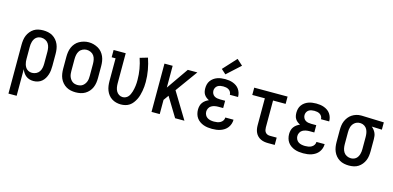

<svg xmlns="http://www.w3.org/2000/svg" viewBox="-84 -1304 4167 2035"><g transform="rotate(15 2000.0 -287.0)"><path d="M67 205V-330Q67 -356 70.5 -382.5Q74 -409 84 -433Q94 -457 111 -478Q128 -499 150 -513Q172 -527 198 -532.5Q224 -538 251 -538Q278 -538 304.5 -532.5Q331 -527 354 -513.5Q377 -500 394.5 -479.5Q412 -459 422.5 -434.5Q433 -410 437 -383.5Q441 -357 441 -330V-200Q441 -176 438.5 -151.5Q436 -127 428.5 -103.5Q421 -80 408.5 -59Q396 -38 377.5 -22.5Q359 -7 335.5 0.5Q312 8 287 8Q265 8 244 2Q223 -4 206 -17Q189 -30 176.5 -48.5Q164 -67 157 -87V205ZM251 -72Q274 -72 295.5 -82.5Q317 -93 329.5 -112Q342 -131 346.5 -154Q351 -177 351 -200V-330Q351 -353 346.5 -376Q342 -399 329.5 -418Q317 -437 295.5 -447.5Q274 -458 251 -458Q236 -458 221.5 -453.5Q207 -449 195.5 -439.5Q184 -430 176.5 -417Q169 -404 164.5 -389.5Q160 -375 158.5 -360Q157 -345 157 -330V-200Q157 -185 158.5 -170Q160 -155 164.5 -140.5Q169 -126 176.5 -113Q184 -100 195.5 -90.5Q207 -81 221.5 -76.5Q236 -72 251 -72Z M750 8Q723 8 696.5 2.5Q670 -3 647 -16.5Q624 -30 606 -50.5Q588 -71 577.5 -95.5Q567 -120 563 -146.5Q559 -173 559 -200V-330Q559 -357 563 -383.5Q567 -410 577.5 -434.5Q588 -459 606 -480Q624 -501 647.5 -514Q671 -527 697 -534Q723 -541 750 -541Q777 -541 803 -534Q829 -527 852.5 -514Q876 -501 894 -480Q912 -459 922.5 -434.5Q933 -410 937 -383.5Q941 -357 941 -330V-200Q941 -173 937 -146.5Q933 -120 922.5 -95.5Q912 -71 894 -50.5Q876 -30 853 -16.5Q830 -3 803.5 2.5Q777 8 750 8ZM750 -72Q765 -72 780.5 -76Q796 -80 808 -89.5Q820 -99 829 -112Q838 -125 843 -139.5Q848 -154 849.5 -169.5Q851 -185 851 -200V-330Q851 -353 846.5 -376.5Q842 -400 829 -419Q816 -438 794 -448Q772 -458 749 -458Q726 -458 704.5 -447.5Q683 -437 670.5 -418Q658 -399 653.5 -376Q649 -353 649 -330V-200Q649 -185 650.5 -169.5Q652 -154 657 -139.5Q662 -125 671 -112Q680 -99 692 -89.5Q704 -80 719.5 -76Q735 -72 750 -72Z M1246 8Q1220 8 1194.5 1.5Q1169 -5 1147 -19Q1125 -33 1109 -53.5Q1093 -74 1083.5 -98.5Q1074 -123 1070.5 -148.5Q1067 -174 1067 -200V-450H1024V-530H1157V-200Q1157 -178 1160.5 -156.5Q1164 -135 1174.5 -115.5Q1185 -96 1204 -84Q1223 -72 1245 -72Q1262 -72 1277.5 -79Q1293 -86 1304 -98.5Q1315 -111 1322 -126.5Q1329 -142 1334 -158Q1339 -174 1342 -190Q1345 -206 1347.5 -222.5Q1350 -239 1350.5 -256Q1351 -273 1351 -289Q1351 -348 1341 -406.5Q1331 -465 1312 -521L1397 -546Q1418 -484 1429.5 -419.5Q1441 -355 1441 -290Q1441 -265 1439 -240Q1437 -215 1432.5 -190.5Q1428 -166 1421 -141.5Q1414 -117 1403 -95Q1392 -73 1376.5 -52.5Q1361 -32 1340.5 -18Q1320 -4 1295.5 2Q1271 8 1246 8Z M1582 0V-530H1672V-291L1838 -530H1943L1768 -288L1793 -247L1943 0H1841L1712 -212L1672 -156V0Z M2247 8Q2224 8 2200 5Q2176 2 2153.5 -6Q2131 -14 2111 -28Q2091 -42 2077.5 -61Q2064 -80 2057.5 -103.5Q2051 -127 2051 -151Q2051 -171 2056 -191.5Q2061 -212 2073 -228.5Q2085 -245 2101.5 -257Q2118 -269 2137 -277Q2121 -285 2107 -296Q2093 -307 2083.5 -322Q2074 -337 2070.5 -354.5Q2067 -372 2067 -390Q2067 -412 2072.5 -433.5Q2078 -455 2091 -473Q2104 -491 2122 -504Q2140 -517 2160.5 -524.5Q2181 -532 2203 -535Q2225 -538 2247 -538Q2269 -538 2290.5 -535Q2312 -532 2332.5 -524.5Q2353 -517 2371 -504.5Q2389 -492 2401.5 -474Q2414 -456 2420.5 -435Q2427 -414 2427 -392Q2427 -392 2427 -391.5Q2427 -391 2427 -390H2337Q2337 -390 2337 -390.5Q2337 -391 2337 -391Q2337 -407 2329 -421Q2321 -435 2307.5 -443.5Q2294 -452 2278.5 -455Q2263 -458 2247 -458Q2231 -458 2215 -455Q2199 -452 2185.5 -443Q2172 -434 2164.5 -419Q2157 -404 2157 -388Q2157 -371 2164.5 -355.5Q2172 -340 2186 -331Q2200 -322 2216.5 -319Q2233 -316 2250 -316H2305V-236H2250Q2231 -236 2211.5 -232Q2192 -228 2175.5 -218Q2159 -208 2150 -190Q2141 -172 2141 -153Q2141 -153 2141 -153Q2141 -153 2141 -153Q2141 -134 2150 -116.5Q2159 -99 2175 -89Q2191 -79 2210 -75.5Q2229 -72 2247 -72Q2266 -72 2283.5 -75Q2301 -78 2317 -87Q2333 -96 2343 -111.5Q2353 -127 2353 -145Q2353 -145 2353 -145Q2353 -145 2353 -145H2443Q2443 -145 2443 -145Q2443 -145 2443 -145Q2443 -121 2435.5 -98.5Q2428 -76 2414 -57.5Q2400 -39 2380.5 -26Q2361 -13 2339 -5.5Q2317 2 2294 5Q2271 8 2247 8ZM2235 -587 2184 -633 2318 -779 2382 -721Z M2860 0Q2839 0 2818.5 -3.5Q2798 -7 2779 -16Q2760 -25 2745 -40Q2730 -55 2721 -74Q2712 -93 2708.5 -113.5Q2705 -134 2705 -155V-450H2567V-530H2933V-450H2795V-155Q2795 -141 2798 -127Q2801 -113 2810 -101.5Q2819 -90 2832.5 -85Q2846 -80 2860 -80H2934V0Z M3247 8Q3224 8 3200 5Q3176 2 3153.5 -6Q3131 -14 3111 -28Q3091 -42 3077.5 -61Q3064 -80 3057.5 -103.5Q3051 -127 3051 -151Q3051 -171 3056 -191.5Q3061 -212 3073 -228.5Q3085 -245 3101.5 -257Q3118 -269 3137 -277Q3121 -285 3107 -296Q3093 -307 3083.5 -322Q3074 -337 3070.5 -354.5Q3067 -372 3067 -390Q3067 -412 3072.5 -433.5Q3078 -455 3091 -473Q3104 -491 3122 -504Q3140 -517 3160.5 -524.5Q3181 -532 3203 -535Q3225 -538 3247 -538Q3269 -538 3290.5 -535Q3312 -532 3332.5 -524.5Q3353 -517 3371 -504.5Q3389 -492 3401.5 -474Q3414 -456 3420.5 -435Q3427 -414 3427 -392Q3427 -392 3427 -391.5Q3427 -391 3427 -390H3337Q3337 -390 3337 -390.5Q3337 -391 3337 -391Q3337 -407 3329 -421Q3321 -435 3307.5 -443.5Q3294 -452 3278.5 -455Q3263 -458 3247 -458Q3231 -458 3215 -455Q3199 -452 3185.5 -443Q3172 -434 3164.5 -419Q3157 -404 3157 -388Q3157 -371 3164.5 -355.5Q3172 -340 3186 -331Q3200 -322 3216.5 -319Q3233 -316 3250 -316H3305V-236H3250Q3231 -236 3211.5 -232Q3192 -228 3175.5 -218Q3159 -208 3150 -190Q3141 -172 3141 -153Q3141 -153 3141 -153Q3141 -153 3141 -153Q3141 -134 3150 -116.5Q3159 -99 3175 -89Q3191 -79 3210 -75.5Q3229 -72 3247 -72Q3266 -72 3283.5 -75Q3301 -78 3317 -87Q3333 -96 3343 -111.5Q3353 -127 3353 -145Q3353 -145 3353 -145Q3353 -145 3353 -145H3443Q3443 -145 3443 -145Q3443 -145 3443 -145Q3443 -121 3435.5 -98.5Q3428 -76 3414 -57.5Q3400 -39 3380.5 -26Q3361 -13 3339 -5.5Q3317 2 3294 5Q3271 8 3247 8Z M3749 8Q3722 8 3695.5 2.5Q3669 -3 3646 -16.5Q3623 -30 3605.5 -50.5Q3588 -71 3577.5 -95.5Q3567 -120 3563 -146.5Q3559 -173 3559 -200V-330Q3559 -356 3562.5 -381.5Q3566 -407 3576 -430.5Q3586 -454 3602 -474.5Q3618 -495 3639.5 -509Q3661 -523 3685.5 -530.5Q3710 -538 3736 -538Q3740 -538 3743.5 -538Q3747 -538 3750 -538L3989 -530V-450L3877 -454Q3891 -443 3902 -429Q3913 -415 3920.5 -399Q3928 -383 3930.5 -365.5Q3933 -348 3933 -330V-200Q3933 -174 3929.5 -147.5Q3926 -121 3916 -97Q3906 -73 3889 -52Q3872 -31 3850 -17Q3828 -3 3802 2.5Q3776 8 3749 8ZM3749 -72Q3764 -72 3778.5 -76.5Q3793 -81 3804.5 -90.5Q3816 -100 3823.5 -113Q3831 -126 3835.5 -140.5Q3840 -155 3841.5 -170Q3843 -185 3843 -200V-330Q3843 -351 3839.5 -372.5Q3836 -394 3826 -413Q3816 -432 3797.5 -444Q3779 -456 3757 -458H3750Q3748 -458 3746 -458Q3744 -458 3743 -458Q3728 -458 3714 -452.5Q3700 -447 3688.5 -437.5Q3677 -428 3669 -415.5Q3661 -403 3656.5 -388.5Q3652 -374 3650.5 -359.5Q3649 -345 3649 -330V-200Q3649 -177 3653.5 -154Q3658 -131 3670.5 -112Q3683 -93 3704.5 -82.5Q3726 -72 3749 -72Z"/></g></svg>

Font: Iosevka Slab Medium
Style: Regular
Weight: 500
Monospace: yes
Designer: Belleve Invis
Foundry: Belleve Invis
Version: Version 11.1.1; ttfautohint (v1.8.3)